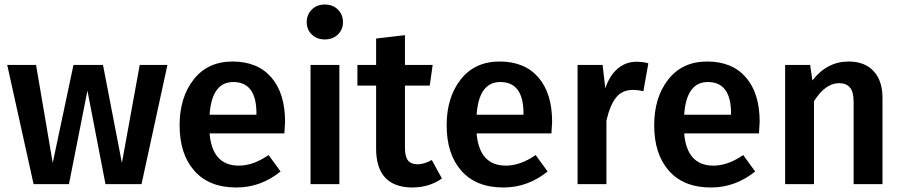

<svg xmlns="http://www.w3.org/2000/svg" viewBox="-20 -817 4005 852"><path d="M723 -529 608 0H448L368 -415L286 0H129L12 -529H140L214 -94L306 -529H437L521 -94L600 -529Z M1245 -277Q1245 -267 1242 -225H910Q922 -82 1040 -82Q1104 -82 1172 -129L1225 -56Q1137 15 1029 15Q908 15 842.5 -59Q777 -133 777 -261Q777 -385 839.5 -464.5Q902 -544 1012 -544Q1123 -544 1184 -473.5Q1245 -403 1245 -277ZM1118 -308V-314Q1118 -453 1015 -453Q920 -453 910 -308Z M1421 -797Q1457 -797 1479.5 -774.5Q1502 -752 1502 -719Q1502 -686 1479.5 -664Q1457 -642 1421 -642Q1386 -642 1363.5 -664Q1341 -686 1341 -719Q1341 -752 1363.5 -774.5Q1386 -797 1421 -797ZM1486 -529V0H1358V-529Z M1896 -107 1941 -25Q1885 15 1808 15Q1649 13 1649 -158V-437H1566V-529H1649V-646L1777 -661V-529H1900L1887 -437H1777V-161Q1777 -122 1790.5 -105Q1804 -88 1833 -88Q1862 -88 1896 -107Z M2430 -277Q2430 -267 2427 -225H2095Q2107 -82 2225 -82Q2289 -82 2357 -129L2410 -56Q2322 15 2214 15Q2093 15 2027.5 -59Q1962 -133 1962 -261Q1962 -385 2024.5 -464.5Q2087 -544 2197 -544Q2308 -544 2369 -473.5Q2430 -403 2430 -277ZM2303 -308V-314Q2303 -453 2200 -453Q2105 -453 2095 -308Z M2804 -543Q2833 -543 2857 -536L2835 -412Q2811 -418 2788 -418Q2741 -418 2714 -384.5Q2687 -351 2671 -282V0H2543V-529H2654L2666 -425Q2685 -482 2721 -512.5Q2757 -543 2804 -543Z M3351 -277Q3351 -267 3348 -225H3016Q3028 -82 3146 -82Q3210 -82 3278 -129L3331 -56Q3243 15 3135 15Q3014 15 2948.5 -59Q2883 -133 2883 -261Q2883 -385 2945.5 -464.5Q3008 -544 3118 -544Q3229 -544 3290 -473.5Q3351 -403 3351 -277ZM3224 -308V-314Q3224 -453 3121 -453Q3026 -453 3016 -308Z M3746 -544Q3817 -544 3856.5 -501.5Q3896 -459 3896 -383V0H3768V-363Q3768 -410 3751.5 -429Q3735 -448 3703 -448Q3643 -448 3592 -368V0H3464V-529H3575L3585 -460Q3650 -544 3746 -544Z"/></svg>

Font: FiraGO Medium
Style: Regular
Weight: 500
Designer: bBox Type
Foundry: bBox Type GmbH
Version: Version 1.001;PS 001.001;hotconv 1.0.88;makeotf.lib2.5.64775